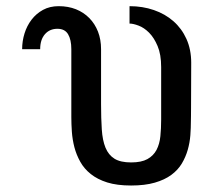

<svg xmlns="http://www.w3.org/2000/svg" viewBox="-20 -578 690 607"><path d="M299.5 -248.5Q299.5 -203.5 301.8 -169Q304 -134.5 313.5 -111.2Q323 -88 342 -76.2Q361 -64.5 394.5 -64.5Q427 -64.5 446 -75Q465 -85.5 474.8 -104Q484.5 -122.5 487 -147.2Q489.5 -172 489.5 -200V-366Q489.5 -406 478.2 -432.5Q467 -459 451.2 -474.8Q435.5 -490.5 418.2 -497Q401 -503.5 389.5 -503.5V-558.5Q431 -558.5 466.5 -546.2Q502 -534 528.2 -511Q554.5 -488 569.5 -454.8Q584.5 -421.5 584.5 -379.5Q584.5 -323.5 584.2 -290.2Q584 -257 584 -238.2Q584 -219.5 583.8 -211Q583.5 -202.5 583.5 -195.5Q583.5 -174 581.8 -150.5Q580 -127 573.5 -104.2Q567 -81.5 554.8 -61Q542.5 -40.5 521.5 -25Q500.5 -9.5 469.2 -0.5Q438 8.5 394.5 8.5Q350 8.5 319 -1.2Q288 -11 267 -27.8Q246 -44.5 233.8 -66.5Q221.5 -88.5 215.2 -112.5Q209 -136.5 207.2 -161.2Q205.5 -186 205.5 -208V-422.5Q205.5 -452.5 195.2 -469.8Q185 -487 161.5 -487Q137 -487 122 -469.8Q107 -452.5 107 -422.5H50Q50 -448 57.5 -472.2Q65 -496.5 79.8 -515.8Q94.5 -535 116 -546.8Q137.5 -558.5 165.5 -558.5Q195.5 -558.5 220 -548.8Q244.5 -539 262.2 -521Q280 -503 289.8 -478Q299.5 -453 299.5 -422.5Z"/></svg>

Font: B612 Mono
Style: Regular
Weight: 400
Version: Version 1.005